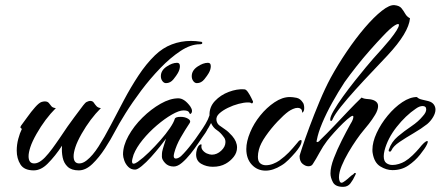

<svg xmlns="http://www.w3.org/2000/svg" viewBox="-20 -648 1712 746"><path d="M111 14Q74 14 59.5 -9Q45 -32 45 -63Q45 -86 51 -108.5Q57 -131 65 -147Q62 -149 60 -151.5Q58 -154 62 -160Q72 -173 86.5 -193.5Q101 -214 116.5 -231.5Q132 -249 142 -252Q146 -253 148.5 -253.5Q151 -254 154 -254Q165 -254 170 -247.5Q175 -241 180 -235Q185 -229 197 -228Q155 -186 122 -128Q105 -98 98 -76.5Q91 -55 91 -41Q91 -13 113 -13Q127 -13 142 -25Q154 -34 169 -52.5Q184 -71 196 -88.5Q208 -106 211 -110Q228 -136 242.5 -156.5Q257 -177 269 -193Q274 -200 278 -205Q282 -210 284 -213Q295 -228 303.5 -239Q312 -250 317 -252Q321 -254 324.5 -255Q328 -256 330 -256Q340 -256 344.5 -249Q349 -242 355 -235.5Q361 -229 372 -228Q330 -186 297 -128Q280 -98 273 -76.5Q266 -55 266 -41Q266 -13 288 -13Q302 -13 317 -25Q340 -43 363 -79Q386 -115 410.5 -162Q435 -209 461.5 -259Q488 -309 518 -354.5Q548 -400 582 -433Q612 -462 647.5 -475.5Q683 -489 722 -489Q741 -489 759 -486Q766 -486 766 -481Q766 -476 756 -476Q721 -476 681.5 -450Q642 -424 602.5 -383Q563 -342 528.5 -296Q494 -250 467.5 -207.5Q441 -165 427 -138Q411 -107 388 -71.5Q365 -36 339 -11Q313 14 286 14Q258 14 243 0Q228 -14 223.5 -36Q219 -58 221 -82Q195 -42 165 -12Q139 14 111 14Z M505 11Q489 11 478.5 0.5Q468 -10 463 -24Q458 -38 458 -48Q458 -82 479 -120Q500 -158 533.5 -191Q567 -224 604 -245Q641 -266 673 -266Q696 -266 719 -235Q721 -232 723.5 -227Q726 -222 726 -217Q726 -208 719 -205Q718 -204 714.5 -211.5Q711 -219 693 -219Q676 -219 648 -203Q620 -187 589.5 -161Q559 -135 534.5 -105Q510 -75 499 -47Q497 -40 495 -33Q493 -26 493 -21Q493 -12 499 -12Q505 -12 515 -19Q536 -34 559 -56.5Q582 -79 603.5 -103.5Q625 -128 640 -150Q655 -172 659 -186Q661 -194 682 -194Q699 -194 711 -186.5Q723 -179 717 -170Q699 -143 682 -113.5Q665 -84 657 -54Q656 -50 655.5 -47Q655 -44 655 -42Q655 -32 663 -32Q672 -32 683 -41Q704 -61 727.5 -92.5Q751 -124 776 -155Q785 -165 788 -165Q791 -165 791 -160Q791 -156 789 -152Q785 -142 778 -131.5Q771 -121 765 -113Q760 -106 748 -88Q736 -70 720 -50Q704 -30 687 -15.5Q670 -1 655 -1Q634 -1 621.5 -14.5Q609 -28 609 -39Q609 -53 610 -58Q612 -68 616.5 -82Q621 -96 625 -109Q617 -98 601 -78Q585 -58 566.5 -37.5Q548 -17 531 -3Q514 11 505 11ZM745 -325Q737 -325 731 -333Q725 -341 725 -352Q725 -374 747 -389Q769 -404 788 -404Q799 -404 799 -391Q799 -378 791 -364Q786 -355 774 -340Q762 -325 745 -325ZM625 -325Q617 -325 611 -333Q605 -341 605 -352Q605 -374 627 -389Q649 -404 668 -404Q679 -404 679 -391Q679 -378 671 -364Q666 -355 654 -340Q642 -325 625 -325Z M807 0Q782 0 762 -11.5Q742 -23 742 -48Q742 -57 745 -67Q749 -81 756.5 -85.5Q764 -90 763 -83Q761 -73 767 -65Q773 -57 783 -52Q795 -47 803 -47Q823 -47 839.5 -62.5Q856 -78 856 -96Q856 -108 849 -116Q837 -133 822.5 -142.5Q808 -152 800 -170L799 -168Q791 -152 781.5 -138.5Q772 -125 764 -113Q749 -92 735.5 -73.5Q722 -55 701 -31Q694 -23 688 -23Q682 -23 682 -30Q682 -34 685 -38Q708 -66 723.5 -86.5Q739 -107 758 -135Q768 -149 778.5 -166.5Q789 -184 794 -200Q793 -232 815 -255.5Q837 -279 869 -291Q901 -303 929 -301Q936 -301 943.5 -290Q951 -279 956.5 -267.5Q962 -256 963 -254V-252Q963 -249 960.5 -247Q958 -245 953 -249Q950 -250 943 -250Q928 -250 907 -244.5Q886 -239 865.5 -229Q845 -219 832 -207Q819 -195 821 -181Q823 -168 832 -161Q841 -154 854 -145.5Q867 -137 882 -120Q901 -98 901 -75Q901 -55 888 -38.5Q875 -22 857 -12Q836 0 807 0Z M1012 15Q980 15 958.5 -8Q937 -31 937 -69Q937 -98 952 -134Q966 -168 991 -199Q1016 -230 1046.5 -250.5Q1077 -271 1106 -271Q1117 -271 1132 -268Q1147 -265 1157 -249Q1159 -247 1160.5 -241Q1162 -235 1162 -228Q1162 -214 1154 -210Q1154 -221 1149 -225Q1144 -229 1137 -229Q1128 -229 1118 -224.5Q1108 -220 1101 -215Q1083 -202 1058 -175.5Q1033 -149 1012.5 -119.5Q992 -90 986 -67Q982 -52 982 -39Q982 -21 991 -13.5Q1000 -6 1013 -6Q1027 -6 1041 -11.5Q1055 -17 1065 -24Q1087 -40 1102 -55.5Q1117 -71 1136 -94Q1143 -104 1149 -104Q1154 -104 1150.5 -91.5Q1147 -79 1128 -56Q1115 -41 1101 -27Q1087 -13 1073 -5Q1041 15 1012 15Z M1313 78Q1283 78 1273.5 60Q1264 42 1264 26Q1264 1 1277 -33Q1290 -67 1308 -102.5Q1326 -138 1341 -165Q1348 -176 1350.5 -183Q1353 -190 1353 -194Q1353 -202 1341.5 -194Q1330 -186 1313 -169.5Q1296 -153 1279 -134Q1262 -115 1251 -101Q1235 -80 1221.5 -55Q1208 -30 1195 -10Q1190 -2 1178 -2Q1167 -2 1155.5 -11.5Q1144 -21 1144 -42Q1144 -44 1154.5 -76Q1165 -108 1182.5 -155Q1200 -202 1221.5 -253.5Q1243 -305 1265 -346Q1293 -397 1327.5 -448Q1362 -499 1397.5 -540.5Q1433 -582 1463.5 -606Q1494 -630 1513 -628Q1532 -626 1540 -616Q1548 -606 1554.5 -594.5Q1561 -583 1573 -577Q1568 -521 1486 -433Q1461 -406 1427.5 -371Q1394 -336 1361.5 -300Q1329 -264 1305 -234Q1281 -204 1273 -186Q1270 -178 1266 -178Q1263 -178 1263 -184Q1263 -195 1277 -219Q1291 -243 1313 -273.5Q1335 -304 1358.5 -333.5Q1382 -363 1401.5 -386.5Q1421 -410 1430 -420Q1448 -440 1465 -459Q1482 -478 1495 -494Q1530 -538 1530 -551Q1530 -559 1514 -549.5Q1498 -540 1468 -508Q1446 -485 1418.5 -454Q1391 -423 1365 -390Q1339 -357 1319 -329Q1294 -291 1271 -249.5Q1248 -208 1232 -170Q1216 -132 1211 -104Q1211 -103 1210.5 -102Q1210 -101 1210 -99Q1210 -96 1212 -96Q1218 -96 1224 -104Q1249 -128 1277 -157.5Q1305 -187 1333 -216.5Q1361 -246 1385 -269Q1393 -264 1410 -263Q1427 -262 1437 -256Q1449 -249 1449 -236Q1449 -221 1437.5 -202Q1426 -183 1413 -166.5Q1400 -150 1393 -142Q1381 -128 1365 -105Q1349 -82 1333.5 -55.5Q1318 -29 1307.5 -3.5Q1297 22 1297 41Q1297 49 1299.5 55.5Q1302 62 1307 62Q1312 62 1322 54Q1330 48 1338 40.5Q1346 33 1353 29Q1356 24 1360 24Q1365 24 1360 33Q1352 51 1341.5 64.5Q1331 78 1313 78Z M1505 13Q1481 13 1457.5 -1.5Q1434 -16 1428 -53Q1427 -57 1427 -66Q1427 -96 1443.5 -131.5Q1460 -167 1486.5 -199Q1513 -231 1543 -251Q1573 -271 1600 -271Q1606 -264 1619.5 -261Q1633 -258 1645 -255Q1659 -251 1665.5 -242Q1672 -233 1672 -222Q1672 -209 1663 -193.5Q1654 -178 1640 -166Q1617 -148 1587 -130.5Q1557 -113 1532.5 -96.5Q1508 -80 1501 -64Q1499 -59 1495 -59Q1488 -59 1491 -67Q1501 -97 1526 -118Q1551 -139 1578.5 -157.5Q1606 -176 1623 -197Q1636 -211 1636 -223Q1636 -236 1622 -236Q1610 -236 1596 -226Q1556 -199 1521 -154.5Q1486 -110 1474 -63Q1471 -51 1471 -41Q1471 -22 1481 -14.5Q1491 -7 1505 -7Q1517 -7 1530 -11Q1543 -15 1553 -21Q1568 -30 1583 -44.5Q1598 -59 1608 -71Q1631 -100 1640 -100Q1645 -100 1638.5 -86Q1632 -72 1612 -47Q1593 -23 1566.5 -5Q1540 13 1505 13Z"/></svg>

Font: The Nautigal
Style: Bold
Weight: 700
Designer: Robert E. Leuschke
Foundry: Robert E. Leuschke
Version: Version 1.100; ttfautohint (v1.8.3)